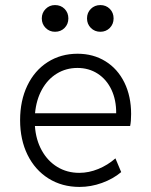

<svg xmlns="http://www.w3.org/2000/svg" viewBox="-20 -737 602 765"><path d="M60.1 -258.3Q60.1 -335.9 88.9 -396Q117.7 -456.1 169.9 -489.5Q222.2 -522.9 289.1 -522.9Q351.6 -522.9 400.1 -492.9Q448.7 -462.9 475.6 -408.2Q502.4 -353.5 502.4 -282.7Q502.4 -252.4 498.5 -234.9H119.1Q123 -179.7 146.5 -137.5Q169.9 -95.2 208.5 -71.8Q247.1 -48.3 295.9 -48.3Q334 -48.3 371.6 -63.7Q409.2 -79.1 439.9 -106L462.9 -51.3Q430.2 -23.9 386.2 -8.1Q342.3 7.8 296.9 7.8Q227.1 7.8 173.3 -25.9Q119.6 -59.6 89.8 -119.9Q60.1 -180.2 60.1 -258.3ZM442.9 -285.6Q443.4 -338.4 424.1 -379.4Q404.8 -420.4 369.4 -443.4Q334 -466.3 288.6 -466.3Q243.2 -466.3 206.5 -443.8Q169.9 -421.4 147.2 -380.4Q124.5 -339.4 119.6 -285.6ZM326.7 -663.6Q326.7 -686.5 342 -701.7Q357.4 -716.8 379.9 -716.8Q402.3 -716.8 417.5 -701.7Q432.6 -686.5 432.6 -663.6Q432.6 -641.1 417.5 -625.7Q402.3 -610.4 379.9 -610.4Q357.4 -610.4 342 -625.7Q326.7 -641.1 326.7 -663.6ZM146.5 -663.6Q146.5 -686 161.9 -701.4Q177.2 -716.8 199.2 -716.8Q222.2 -716.8 237.3 -701.7Q252.4 -686.5 252.4 -663.6Q252.4 -641.1 237.3 -625.7Q222.2 -610.4 199.2 -610.4Q177.2 -610.4 161.9 -625.7Q146.5 -641.1 146.5 -663.6Z"/></svg>

Font: Reddit Mono Light
Style: Regular
Weight: 300
Monospace: yes
Designer: Stephen Hutchings
Foundry: Reddit
Version: Version 1.011